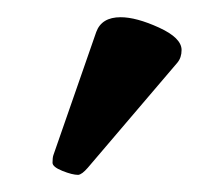

<svg xmlns="http://www.w3.org/2000/svg" viewBox="-20 -751 259 223"><path d="M120.1 -731Q138.2 -731 164.6 -719Q190.9 -707 190.9 -692.9Q190.9 -684.1 186 -678.2L82 -556.2Q75.2 -548.3 70.8 -547.9Q64 -547.9 52.5 -552.5Q41 -557.1 41 -562Q41 -567.9 42 -570.8L91.8 -713.9Q98.1 -731 120.1 -731Z"/></svg>

Font: Linux Biolinum O
Style: Bold
Weight: 700
Designer: Philipp H. Poll
Foundry: Philipp H. Poll
Version: Version 1.3.2